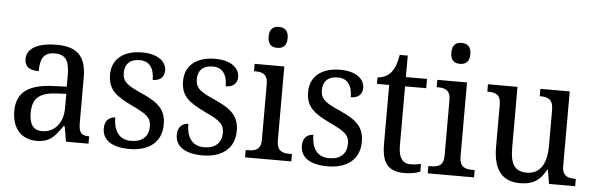

<svg xmlns="http://www.w3.org/2000/svg" viewBox="-49 -922 3390 1095"><g transform="rotate(5 1646.0 -374.0)"><path d="M188 10C265 10 294 -30 333 -87H340L355 0H484V-42H481C439 -42 424 -58 424 -114V-373C424 -500 367 -546 253 -546C157 -546 84 -516 84 -450C84 -406 112 -387 165 -387C165 -451 179 -496 248 -496C321 -496 332 -446 332 -373V-313L256 -310C115 -305 46 -256 46 -150C46 -41 107 10 188 10ZM213 -48C163 -48 140 -83 140 -145C140 -223 173 -264 275 -269L333 -272V-191C333 -106 286 -48 213 -48Z M719 10C830 10 902 -45 902 -146C902 -230 859 -269 762 -312C680 -348 649 -368 649 -420C649 -467 675 -500 734 -500C789 -500 817 -462 817 -394C860 -394 883 -417 883 -453C883 -503 836 -545 744 -545C641 -545 572 -495 572 -404C572 -318 616 -284 714 -237C800 -197 824 -177 824 -128C824 -72 789 -37 724 -37C651 -37 623 -92 623 -162C597 -162 563 -146 563 -95C563 -25 623 10 719 10Z M1137 10C1248 10 1320 -45 1320 -146C1320 -230 1277 -269 1180 -312C1098 -348 1067 -368 1067 -420C1067 -467 1093 -500 1152 -500C1207 -500 1235 -462 1235 -394C1278 -394 1301 -417 1301 -453C1301 -503 1254 -545 1162 -545C1059 -545 990 -495 990 -404C990 -318 1034 -284 1132 -237C1218 -197 1242 -177 1242 -128C1242 -72 1207 -37 1142 -37C1069 -37 1041 -92 1041 -162C1015 -162 981 -146 981 -95C981 -25 1041 10 1137 10Z M1508 -638C1539 -638 1563 -653 1563 -698C1563 -743 1539 -758 1508 -758C1477 -758 1454 -743 1454 -698C1454 -653 1477 -638 1508 -638ZM1380 0H1645V-42H1633C1590 -42 1558 -51 1558 -114V-536H1388V-494H1394C1435 -494 1467 -485 1467 -426V-109C1467 -50 1434 -42 1392 -42H1380Z M1853 10C1964 10 2036 -45 2036 -146C2036 -230 1993 -269 1896 -312C1814 -348 1783 -368 1783 -420C1783 -467 1809 -500 1868 -500C1923 -500 1951 -462 1951 -394C1994 -394 2017 -417 2017 -453C2017 -503 1970 -545 1878 -545C1775 -545 1706 -495 1706 -404C1706 -318 1750 -284 1848 -237C1934 -197 1958 -177 1958 -128C1958 -72 1923 -37 1858 -37C1785 -37 1757 -92 1757 -162C1731 -162 1697 -146 1697 -95C1697 -25 1757 10 1853 10Z M2296 10C2330 10 2366 2 2383 -6V-50C2364 -46 2346 -43 2322 -43C2279 -43 2254 -73 2254 -143V-483H2375V-536H2254V-659H2208C2199 -606 2187 -577 2167 -554C2147 -532 2119 -522 2093 -520V-483H2163V-145C2163 -30 2204 10 2296 10Z M2554 -638C2585 -638 2609 -653 2609 -698C2609 -743 2585 -758 2554 -758C2523 -758 2500 -743 2500 -698C2500 -653 2523 -638 2554 -638ZM2426 0H2691V-42H2679C2636 -42 2604 -51 2604 -114V-536H2434V-494H2440C2481 -494 2513 -485 2513 -426V-109C2513 -50 2480 -42 2438 -42H2426Z M2955 10C3016 10 3066 -8 3103 -81H3107L3120 0H3270V-42H3267C3227 -42 3192 -50 3192 -109V-536H3024V-494H3027C3068 -494 3101 -485 3101 -422V-216C3101 -118 3067 -53 2987 -53C2914 -53 2893 -101 2893 -190V-536H2724V-494H2727C2768 -494 2801 -485 2801 -427V-186C2801 -49 2855 10 2955 10Z"/></g></svg>

Font: Noto Serif Bengali SemiCondensed
Style: Regular
Weight: 400
Width: 4
Designer: Juan Bruce, Universal Thirst, Indian Type Foundry and the Monotype Design Team.
Foundry: Monotype Imaging Inc.
Version: Version 2.003